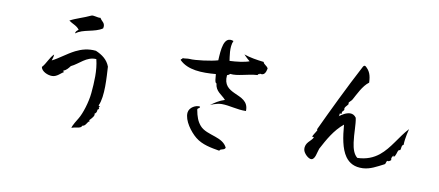

<svg xmlns="http://www.w3.org/2000/svg" viewBox="-71 -1028 3143 1374"><g transform="rotate(10 1500.0 -341.5)"><path d="M596 -673C606 -714 577 -719 564 -744C543 -740 512 -756 496 -748C449 -725 389 -709 348 -686C373 -667 408 -659 425 -632C416 -627 400 -613 406 -603C452 -642 542 -635 596 -673ZM677 -409C659 -458 620 -486 573 -506C517 -512 469 -498 427 -477C370 -448 322 -407 273 -383C277 -397 283 -410 283 -428C253 -400 240 -355 212 -325C217 -293 264 -273 296 -274C331 -275 355 -307 373 -315L367 -325C389 -333 402 -350 415 -367C471 -393 514 -453 586 -448C606 -369 600 -280 593 -203C587 -136 559 -48 535 -9C529 1 495 54 496 68C522 55 563 63 570 39C597 36 597 6 618 -3C618 -3 611 -4 612 -9C627 -24 650 -49 641 -61C652 -67 657 -77 657 -93C660 -95 674 -102 664 -106C662 -112 668 -113 670 -119C664 -119 661 -121 660 -125C693 -195 681 -337 677 -409Z M1805 -594C1797 -614 1772 -618 1769 -636C1722 -641 1666 -650 1624 -665C1624 -665 1647 -640 1669 -623C1635 -610 1576 -603 1527 -601C1524 -626 1508 -700 1530 -746C1492 -760 1473 -740 1462 -708C1451 -675 1449 -629 1447 -591C1401 -577 1285 -561 1243 -565C1226 -566 1211 -561 1192 -562C1194 -552 1179 -556 1182 -546C1243 -485 1344 -482 1447 -491C1450 -470 1449 -427 1463 -426C1468 -368 1514 -354 1543 -320C1504 -308 1473 -287 1443 -265C1443 -265 1486 -287 1527 -287C1584 -287 1640 -266 1705 -268C1708 -340 1652 -357 1602 -380C1559 -400 1520 -425 1527 -497C1535 -500 1543 -503 1547 -510C1604 -503 1667 -531 1743 -536C1744 -550 1755 -538 1756 -549C1788 -539 1799 -564 1805 -594ZM1608 16C1591 -20 1557 -36 1520 -49C1478 -64 1432 -75 1405 -107C1381 -135 1369 -168 1360 -217C1359 -232 1378 -226 1376 -242C1347 -248 1299 -224 1295 -184C1290 -126 1345 -53 1389 -17C1439 24 1507 35 1566 45C1573 26 1600 38 1608 16Z M2877 -343C2815 -277 2774 -188 2703 -131C2664 -100 2615 -78 2548 -76C2521 -97 2509 -136 2503 -180C2494 -242 2497 -313 2487 -357C2475 -374 2460 -381 2444 -381C2415 -381 2384 -361 2365 -346C2365 -346 2372 -355 2368 -364C2370 -370 2383 -364 2384 -371C2378 -384 2391 -387 2397 -398C2389 -417 2411 -428 2422 -447L2416 -450C2424 -466 2433 -467 2442 -482C2465 -523 2495 -590 2538 -621C2536 -676 2524 -705 2493 -732C2484 -738 2478 -732 2474 -725C2388 -563 2295 -369 2229 -228L2232 -221C2223 -203 2208 -185 2203 -169C2208 -168 2215 -171 2216 -166C2204 -137 2157 -121 2164 -69C2167 -43 2205 -7 2226 -10C2253 -14 2257 -63 2268 -93C2306 -165 2348 -241 2413 -294C2420 -206 2433 -122 2471 -68C2499 -29 2539 -7 2600 -10C2653 -13 2695 -38 2748 -65C2759 -72 2752 -83 2764 -93C2771 -87 2784 -97 2790 -103C2784 -116 2791 -125 2800 -138L2803 -128C2820 -141 2819 -166 2829 -180C2834 -187 2839 -179 2842 -187C2846 -195 2843 -223 2858 -225C2859 -278 2877 -343 2877 -343Z"/></g></svg>

Font: Yuji Syuku Std R
Style: Regular
Weight: 400
Designer: Kataoka Yuji
Foundry: Kinuta Font Factory
Version: Version 3.000;hotconv 1.0.111;makeotfexe 2.5.65597